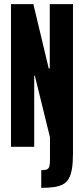

<svg xmlns="http://www.w3.org/2000/svg" viewBox="-20 -708 405 926"><path d="M179 198V113Q198 113 207 108.5Q216 104 218.5 93Q221 82 221 62V-46L148 -343H145V0H33V-688H141L215 -378H220V-688H332V31Q332 76 327 106Q322 136 311 154.5Q300 173 282 182Q264 191 238.5 194.5Q213 198 179 198Z"/></svg>

Font: Saira UltraCondensed ExtraBold
Style: Regular
Weight: 800
Width: 1
Designer: Hector Gatti with collaboration of the Omnibus-Type team
Foundry: Omnibus-Type
Version: Version 1.101